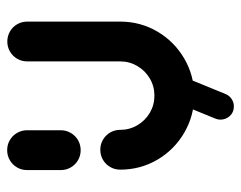

<svg xmlns="http://www.w3.org/2000/svg" viewBox="-88 -470 673 536"><g transform="rotate(-90 248.0 -202.5)"><path d="M96.3 -313.3Q81.1 -313.3 68.3 -320.7Q55.6 -328.1 48.1 -340.9Q40.7 -353.7 40.7 -368.9V-463Q40.7 -478.1 48.1 -490.9Q55.6 -503.7 68.3 -511.1Q81.1 -518.5 96.3 -518.5Q111.5 -518.5 124.3 -511.1Q137 -503.7 144.4 -490.9Q151.9 -478.1 151.9 -463V-368.9Q151.9 -353.7 144.4 -340.9Q137 -328.1 124.3 -320.7Q111.5 -313.3 96.3 -313.3ZM399.6 -518.1Q414.8 -518.1 427.6 -510.7Q440.4 -503.3 447.8 -490.6Q455.2 -477.8 455.2 -462.6V-203Q455.2 -146.3 427.2 -98.9Q399.3 -51.5 351.7 -23.9Q304.1 3.7 248.5 3.7Q193 3.7 145.4 -23.9Q97.8 -51.5 69.8 -98.9Q41.9 -146.3 41.9 -203Q41.9 -218.1 49.3 -230.9Q56.7 -243.7 69.4 -251.1Q82.2 -258.5 97.4 -258.5Q112.6 -258.5 125.4 -251.1Q138.1 -243.7 145.6 -230.9Q153 -218.1 153 -203Q153 -177 165.9 -155Q178.9 -133 200.7 -120.2Q222.6 -107.4 248.5 -107.4Q274.4 -107.4 296.3 -120.2Q318.1 -133 331.1 -155Q344.1 -177 344.1 -203V-462.6Q344.1 -477.8 351.5 -490.6Q358.9 -503.3 371.7 -510.7Q384.4 -518.1 399.6 -518.1ZM181.5 76.7Q181.5 69.6 184.4 62.6L237 -65.9Q241.5 -75.9 250.7 -82Q260 -88.1 271.1 -88.1Q287.8 -88.1 298 -76.9Q308.1 -65.6 308.1 -50.4Q308.1 -43.3 305.2 -36.3L252.6 92.2Q248.1 102.2 238.9 108.3Q229.6 114.4 218.5 114.4Q201.9 114.4 191.7 103.1Q181.5 91.9 181.5 76.7Z"/></g></svg>

Font: 26F Galaxy Sans Black
Style: Regular
Weight: 900
Designer: C₂₉H₂₅N₃O₅
Version: Version 1.100